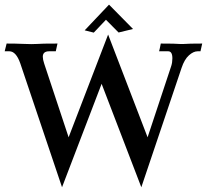

<svg xmlns="http://www.w3.org/2000/svg" viewBox="-25 -764 888 824"><path d="M581.5 39.6 411.1 -404.3 241.2 39.6 62 -492.2Q43.9 -543.9 15.1 -543.9H-4.9L3.4 -577.1Q42 -577.1 72.8 -575.7Q86.4 -574.7 108.9 -574.7Q123.5 -574.7 135 -575.4Q146.5 -576.2 164.1 -576.7Q181.6 -577.1 221.7 -577.1L214.4 -543.9H186Q158.7 -543.9 158.7 -520.5Q158.7 -508.8 164.6 -491.2L269.5 -174.8L439 -615.7L608.4 -174.8L710 -481Q714.8 -496.1 714.8 -513.7Q714.8 -543.9 696.8 -543.9H657.7Q659.7 -551.3 660.2 -553.7Q660.6 -556.2 661.9 -561.5Q663.1 -566.9 665 -577.1Q728 -577.1 748 -575.2H762.2Q785.6 -577.1 842.8 -577.1L835.4 -543.9H823.2Q805.2 -543.9 785.9 -526.6Q766.6 -509.3 754.4 -473.1ZM483.9 -624.5 429.7 -679.2 377.4 -624 338.4 -633.8 442.9 -744.1 545.9 -639.6Z"/></svg>

Font: Quaaykop
Style: Medium
Weight: 500
Designer: Tup Wanders
Foundry: Free font, DO NOT SELL
Version: Version 1.00;July 31, 2023;FontCreator 11.5.0.2430 64-bit